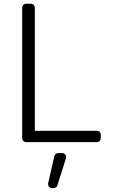

<svg xmlns="http://www.w3.org/2000/svg" viewBox="-20 -747 602 1009"><path d="M96.6 -20.6V-706.7Q96.6 -715.2 102.6 -721.2Q108.7 -727.3 117.5 -727.3H142.4Q150.9 -727.3 157 -721.2Q163 -715.2 163 -706.7V-59.7H489Q497.5 -59.7 503.6 -53.6Q509.6 -47.6 509.6 -39.1V-20.6Q509.6 -12.1 503.6 -6Q497.5 0 489 0H117.5Q108.7 0 102.6 -6Q96.6 -12.1 96.6 -20.6ZM233 215.9 265.6 73.5Q267.4 66.4 273.1 62Q278.8 57.5 285.9 57.5H306.8Q315.7 57.5 321.7 63.7Q327.8 70 327.8 78.1Q327.8 81.3 326.7 84.5L281.6 226.9Q279.5 233.3 274 237.4Q268.5 241.5 261.7 241.5H253.2Q244.7 241.5 238.6 235.3Q232.6 229 232.6 220.5Q232.6 217.3 233 215.9Z"/></svg>

Font: DeltaSans Light
Style: Regular
Weight: 300
Designer: Rasmus Andersson
Foundry: rsms
Version: Version 3.012